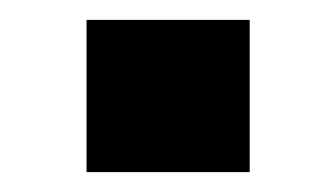

<svg xmlns="http://www.w3.org/2000/svg" viewBox="-20 -173 337 193"><path d="M67 0H231V-153H67Z"/></svg>

Font: Kathrein 85 Heavy
Style: Regular
Weight: 900
Designer: Lazydogs Typefoundry, based on Open Sans by Ascender Corporation
Foundry: Lazydogs Typefoundry
Version: Version 1.003;PS 001.003;hotconv 1.0.88;makeotf.lib2.5.64775